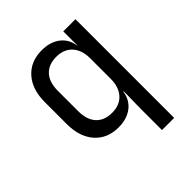

<svg xmlns="http://www.w3.org/2000/svg" viewBox="-202 -692 1004 1004"><g transform="rotate(-45 300.0 -190.0)"><path d="M418 180V20L420 -105H417Q410 -52 370 -21Q330 10 268 10Q185 10 136.5 -45Q88 -100 88 -195V-356Q88 -451 137 -505.5Q186 -560 268 -560Q330 -560 370 -529.5Q410 -499 417 -445H418V-550H508V180ZM298 -68Q354 -68 386 -103Q418 -138 418 -200V-350Q418 -412 386 -447Q354 -482 298 -482Q241 -482 209.5 -448Q178 -414 178 -350V-200Q178 -136 209.5 -102Q241 -68 298 -68Z"/></g></svg>

Font: JetBrainsMono NF
Style: Regular
Weight: 400
Designer: Philipp Nurullin, Konstantin Bulenkov
Foundry: JetBrains
Version: Version 2.251; ttfautohint (v1.8.3);Nerd Fonts 2.2.2